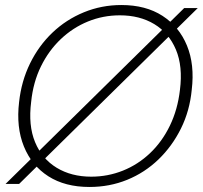

<svg xmlns="http://www.w3.org/2000/svg" viewBox="-20 -732 807 764"><path d="M2 0 713 -700H767L56 0ZM336 12Q239 12 172.5 -30.5Q106 -73 75 -149.5Q44 -226 56 -326Q65 -409 99.5 -479.5Q134 -550 188.5 -602Q243 -654 313.5 -683Q384 -712 463 -712Q560 -712 626.5 -669Q693 -626 724 -550.5Q755 -475 743 -375Q735 -291 700 -220.5Q665 -150 610.5 -97.5Q556 -45 486 -16.5Q416 12 336 12ZM343 -29Q409 -29 469 -53Q529 -77 577 -122.5Q625 -168 656 -232Q687 -296 696 -374Q708 -468 680 -534.5Q652 -601 594 -636Q536 -671 457 -671Q390 -671 330 -646.5Q270 -622 222 -576.5Q174 -531 143 -468Q112 -405 104 -327Q92 -233 119.5 -166.5Q147 -100 205.5 -64.5Q264 -29 343 -29Z"/></svg>

Font: DM Sans 28pt ExtraLight
Style: Italic
Weight: 250
Italic angle: -10°
Version: Version 4.004;gftools[0.9.30]